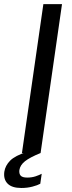

<svg xmlns="http://www.w3.org/2000/svg" viewBox="-47 -743 351 932"><path d="M59.5 0 163.5 -723H254L150 0ZM57 169.5Q10.5 169.5 -10.2 148.2Q-31 127 -26 90.5Q-21.5 61 2 37Q25.5 13 84 -6L149.5 0Q98 21 74.5 39.5Q51 58 47 82.5Q45 100.5 53.5 109.8Q62 119 85 119Q107.5 119 126 112.8Q144.5 106.5 155.5 100.5L148.5 149Q135 156.5 110.2 163Q85.5 169.5 57 169.5Z"/></svg>

Font: Public Sans
Style: Italic
Weight: 400
Italic angle: -8°
Designer: The Public Sans project authors (U.S. Web Design System). Libre Franklin designed by Pablo Impallari and Rodrigo Fuenzal
Version: Version 1.008; ttfautohint (v1.8.1) -l 8 -r 50 -G 200 -x 14 